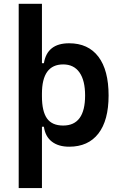

<svg xmlns="http://www.w3.org/2000/svg" viewBox="-20 -752 626 997"><path d="M77.1 224.6V-732.4H197.8V-423.8H208Q224.6 -527.3 338.9 -527.3Q438 -527.3 491 -457.5Q543.9 -387.7 543.9 -256.3Q543.9 -127 491 -58.6Q438 9.8 339.4 9.8Q283.2 9.8 249 -16.8Q214.8 -43.5 208 -93.8H197.8V224.6ZM197.8 -251.5Q197.8 -174.3 223.9 -137.2Q250 -100.1 308.1 -100.1Q421.9 -100.1 421.9 -256.3Q421.9 -334.5 392.6 -376Q363.3 -417.5 308.1 -417.5Q197.8 -417.5 197.8 -265.6Z"/></svg>

Font: CaskaydiaCove NF SemiBold
Style: Regular
Weight: 600
Designer: Aaron Bell
Foundry: Saja Typeworks
Version: Version 2111.001; VTT 6.35;Nerd Fonts 3.2.1